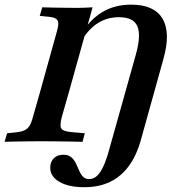

<svg xmlns="http://www.w3.org/2000/svg" viewBox="-39 -602 729 815"><path d="M128.2 -201.6 201.6 -465.3Q208.9 -490.3 208.5 -503.6Q208.1 -516.9 197.2 -523.4Q186.3 -529.8 160.5 -531.5L129.8 -534.7L140.3 -571Q158.1 -570.2 183.1 -569.8Q208.1 -569.4 236.7 -569Q265.3 -568.5 291.1 -568.5H291.9Q308.1 -568.5 324.2 -569.4Q340.3 -570.2 354 -571L250.8 -201.6ZM131.5 -2.4Q106.5 -2.4 78.2 -2Q50 -1.6 24.2 -1.2Q-1.6 -0.8 -19.4 0L-8.9 -36.3L21.8 -39.5Q48.4 -41.9 62.9 -48Q77.4 -54 85.9 -67.3Q94.4 -80.6 100.8 -105.6L128.2 -201.6H250.8L223.4 -105.6Q213.7 -69.4 221 -56.9Q228.2 -44.4 266.1 -41.1L321 -36.3L311.3 0Q288.7 -0.8 258.5 -1.2Q228.2 -1.6 195.6 -2Q162.9 -2.4 132.3 -2.4H133.1ZM490.3 -201.6 538.7 -374.2Q560.5 -454.8 543.5 -491.9Q526.6 -529 466.1 -529Q417.7 -529 379 -505.6Q340.3 -482.3 309.7 -433.1L303.2 -454.8Q342.7 -519.4 395.6 -550.8Q448.4 -582.3 517.7 -582.3Q616.1 -582.3 651.2 -522.2Q686.3 -462.1 654 -349.2L612.9 -201.6ZM318.5 192.7Q253.2 192.7 213.7 170.2Q174.2 147.6 174.2 109.7Q174.2 84.7 189.5 69.8Q204.8 54.8 229.8 54.8Q250.8 54.8 263.3 65.3Q275.8 75.8 283.1 91.1Q290.3 106.5 296.8 121.8Q303.2 137.1 312.9 147.6Q322.6 158.1 339.5 158.1Q358.1 158.1 373 144.4Q387.9 130.6 400.8 102Q413.7 73.4 425.8 28.2L490.3 -201.6H612.9L559.7 -10.5Q541.1 57.3 508.1 102.4Q475 147.6 427.8 170.2Q380.6 192.7 318.5 192.7Z"/></svg>

Font: Playfair 9pt
Style: Bold Italic
Weight: 700
Italic angle: -15.6°
Designer: Claus Eggers Sørensen
Foundry: Claus Eggers Sørensen
Version: Version 2.203